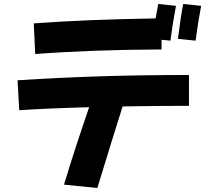

<svg xmlns="http://www.w3.org/2000/svg" viewBox="-20 -872 1040 961"><path d="M986.8 -842.8Q970.7 -758.8 959 -668.5L870.6 -677.7Q885.3 -794.9 897 -852.1ZM788.6 -624.5Q438.5 -623 156.2 -601.6L148.9 -754.9Q410.2 -774.4 758.8 -779.8Q767.6 -828.1 772 -852.1L860.8 -842.8Q844.7 -758.8 833 -668.5L788.6 -672.9ZM593.8 -339.4Q548.8 -198.2 467.3 68.8L300.3 52.2Q357.4 -136.7 426.3 -335.4Q201.2 -329.1 76.2 -320.3L67.9 -470.2Q479.5 -497.1 925.8 -496.6V-342.3Q773.4 -342.3 593.8 -339.4Z"/></svg>

Font: Droid Sans
Style: Regular
Weight: 400
Foundry: Ascender Corporation
Version: Version 1.00 build 114